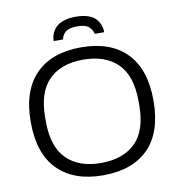

<svg xmlns="http://www.w3.org/2000/svg" viewBox="-94 -953 978 1050"><g transform="rotate(-10 395.5 -428.0)"><path d="M254.9 -757.8Q254.9 -778.3 261.7 -796.6Q268.6 -814.9 283.9 -831.8Q299.3 -848.6 328.4 -858.4Q357.4 -868.2 397 -868.2Q436 -868.2 464.4 -858.4Q492.7 -848.6 507.3 -831.8Q522 -814.9 528.6 -796.6Q535.2 -778.3 535.2 -757.8H482.9Q480 -768.6 476.1 -776.4Q472.2 -784.2 463.1 -794.2Q454.1 -804.2 436.8 -809.6Q419.4 -814.9 395 -814.9Q348.6 -814.9 328.9 -797.4Q309.1 -779.8 307.1 -757.8ZM395 12.2Q232.4 12.2 143.3 -77.9Q54.2 -168 54.2 -342.8Q54.2 -517.6 143.6 -607.9Q232.9 -698.2 395 -698.2Q558.1 -698.2 647 -608.2Q735.8 -518.1 735.8 -342.8Q735.8 -167.5 647 -77.6Q558.1 12.2 395 12.2ZM395 -56.2Q518.1 -56.2 586.4 -123.5Q654.8 -190.9 654.8 -332V-353Q654.8 -494.6 586.4 -562.3Q518.1 -629.9 395 -629.9Q272.9 -629.9 204.6 -562.3Q136.2 -494.6 136.2 -353V-332Q136.2 -190.9 204.6 -123.5Q272.9 -56.2 395 -56.2Z"/></g></svg>

Font: Archivo Light
Style: Regular
Weight: 300
Designer: Hector Gatti
Foundry: Omnibus-Type
Version: Version 2.001